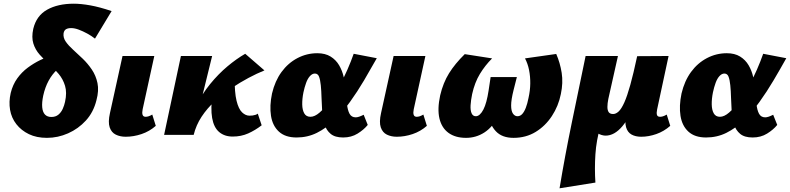

<svg xmlns="http://www.w3.org/2000/svg" viewBox="-20 -730 4275 1039"><path d="M234 16Q178 16 136.5 -4Q95 -24 68.5 -58Q42 -92 34.5 -135.5Q27 -179 38 -227Q49 -272 73.5 -306Q98 -340 130.5 -364Q163 -388 197 -404.5Q231 -421 262.5 -432Q294 -443 315 -451L351 -396Q317 -379 289.5 -353.5Q262 -328 243 -293Q224 -258 214 -213Q206 -175 208.5 -149Q211 -123 223.5 -110Q236 -97 258 -97Q281 -97 296 -109.5Q311 -122 319.5 -141Q328 -160 332 -179Q343 -229 332 -265.5Q321 -302 297.5 -330Q274 -358 246 -383Q218 -408 194.5 -434.5Q171 -461 160.5 -494.5Q150 -528 160 -574Q177 -645 235 -677.5Q293 -710 379 -710Q418 -710 468.5 -701Q519 -692 584 -670L494 -521Q475 -536 452 -548.5Q429 -561 406.5 -569.5Q384 -578 365 -578Q348 -578 337.5 -572Q327 -566 324 -550Q321 -526 336 -504.5Q351 -483 376 -460.5Q401 -438 428 -412Q455 -386 477 -353.5Q499 -321 507.5 -280.5Q516 -240 502 -188Q486 -123 445 -78Q404 -33 348.5 -8.5Q293 16 234 16Z M660 10Q630 10 606.5 -1.5Q583 -13 573.5 -41Q564 -69 575 -118L643 -427H815L752 -139Q748 -120 751.5 -109Q755 -98 768 -98Q775 -98 783.5 -100.5Q792 -103 804 -110L823 -49Q789 -19 746 -4.5Q703 10 660 10Z M992 0Q1006 -83 1039 -151.5Q1072 -220 1117 -275Q1162 -330 1211 -371Q1260 -412 1307 -439L1411 -349Q1371 -333 1325 -308.5Q1279 -284 1232 -252.5Q1185 -221 1143 -182.5Q1101 -144 1071 -98.5Q1041 -53 1028 0ZM868 0 959 -427H1128L1023 0ZM1239 9Q1195 9 1166 -15.5Q1137 -40 1128 -91.5Q1119 -143 1130 -223L1250 -311Q1249 -230 1260 -185Q1271 -140 1290 -122Q1309 -104 1330 -104Q1339 -104 1347 -105Q1355 -106 1362.5 -108.5Q1370 -111 1375 -115L1396 -52Q1361 -25 1323 -8Q1285 9 1239 9Z M1585 14Q1524 14 1489.5 -17.5Q1455 -49 1446.5 -103Q1438 -157 1452 -224Q1468 -292 1503.5 -340.5Q1539 -389 1589.5 -415.5Q1640 -442 1697 -442Q1740 -442 1769 -424Q1798 -406 1815 -377Q1832 -348 1840 -313Q1848 -278 1851 -243Q1854 -202 1857.5 -168Q1861 -134 1871.5 -114.5Q1882 -95 1905 -95Q1913 -95 1923.5 -98.5Q1934 -102 1948 -109L1970 -54Q1949 -28 1915 -7Q1881 14 1837 14Q1793 14 1769.5 -5.5Q1746 -25 1736 -56.5Q1726 -88 1723.5 -126Q1721 -164 1720 -200Q1719 -239 1716 -268.5Q1713 -298 1706.5 -315Q1700 -332 1684 -332Q1670 -332 1657.5 -318.5Q1645 -305 1636.5 -281.5Q1628 -258 1622 -230Q1615 -195 1615.5 -165Q1616 -135 1626.5 -116.5Q1637 -98 1660 -98Q1683 -98 1709 -120.5Q1735 -143 1762.5 -179.5Q1790 -216 1815 -261.5Q1840 -307 1860 -353Q1880 -399 1894 -439L2019 -415Q1986 -356 1950 -295Q1914 -234 1874 -178.5Q1834 -123 1789.5 -79.5Q1745 -36 1694.5 -11Q1644 14 1585 14Z M2127 10Q2097 10 2073.5 -1.5Q2050 -13 2040.5 -41Q2031 -69 2042 -118L2110 -427H2282L2219 -139Q2215 -120 2218.5 -109Q2222 -98 2235 -98Q2242 -98 2250.5 -100.5Q2259 -103 2271 -110L2290 -49Q2256 -19 2213 -4.5Q2170 10 2127 10Z M2502 16Q2444 16 2407 -11Q2370 -38 2358 -89Q2346 -140 2362 -214Q2378 -282 2410 -333.5Q2442 -385 2495 -437L2643 -414Q2605 -376 2577 -330Q2549 -284 2535 -221Q2528 -187 2526.5 -160Q2525 -133 2532 -117Q2539 -101 2555 -101Q2566 -101 2576.5 -110.5Q2587 -120 2596 -137.5Q2605 -155 2612 -181Q2619 -207 2624 -240L2635 -313H2777L2759 -242Q2746 -190 2746 -159.5Q2746 -129 2756 -115Q2766 -101 2780 -101Q2795 -101 2806 -113Q2817 -125 2825.5 -147Q2834 -169 2840 -200Q2849 -240 2849.5 -278Q2850 -316 2843 -351Q2836 -386 2821 -414L2990 -438Q3011 -390 3019.5 -336Q3028 -282 3015 -221Q3002 -156 2966.5 -102Q2931 -48 2878.5 -16Q2826 16 2759 16Q2697 16 2663.5 -19.5Q2630 -55 2625 -108L2679 -104Q2646 -42 2601 -13Q2556 16 2502 16Z M3008 289Q3037 114 3074 -65Q3111 -244 3149 -427H3324L3272 -195Q3267 -170 3267 -151.5Q3267 -133 3274 -123Q3281 -113 3298 -113Q3313 -113 3328 -127Q3343 -141 3358.5 -175.5Q3374 -210 3391 -271Q3408 -332 3428 -426H3495Q3466 -291 3428.5 -194.5Q3391 -98 3348 -47Q3305 4 3257 4Q3247 4 3235.5 0.5Q3224 -3 3213.5 -9Q3203 -15 3193 -24.5Q3183 -34 3175 -46H3229Q3207 29 3202 105.5Q3197 182 3202 258ZM3450 10Q3419 10 3397.5 -2Q3376 -14 3368 -41.5Q3360 -69 3369 -117L3432 -426L3598 -427L3536 -138Q3532 -119 3535 -108.5Q3538 -98 3552 -98Q3559 -98 3567.5 -100.5Q3576 -103 3588 -110L3607 -49Q3573 -19 3531.5 -4.5Q3490 10 3450 10Z M3801 14Q3740 14 3705.5 -17.5Q3671 -49 3662.5 -103Q3654 -157 3668 -224Q3684 -292 3719.5 -340.5Q3755 -389 3805.5 -415.5Q3856 -442 3913 -442Q3956 -442 3985 -424Q4014 -406 4031 -377Q4048 -348 4056 -313Q4064 -278 4067 -243Q4070 -202 4073.5 -168Q4077 -134 4087.5 -114.5Q4098 -95 4121 -95Q4129 -95 4139.5 -98.5Q4150 -102 4164 -109L4186 -54Q4165 -28 4131 -7Q4097 14 4053 14Q4009 14 3985.5 -5.5Q3962 -25 3952 -56.5Q3942 -88 3939.5 -126Q3937 -164 3936 -200Q3935 -239 3932 -268.5Q3929 -298 3922.5 -315Q3916 -332 3900 -332Q3886 -332 3873.5 -318.5Q3861 -305 3852.5 -281.5Q3844 -258 3838 -230Q3831 -195 3831.5 -165Q3832 -135 3842.5 -116.5Q3853 -98 3876 -98Q3899 -98 3925 -120.5Q3951 -143 3978.5 -179.5Q4006 -216 4031 -261.5Q4056 -307 4076 -353Q4096 -399 4110 -439L4235 -415Q4202 -356 4166 -295Q4130 -234 4090 -178.5Q4050 -123 4005.5 -79.5Q3961 -36 3910.5 -11Q3860 14 3801 14Z"/></svg>

Font: Ysabeau Black
Style: Italic
Weight: 900
Italic angle: -12°
Version: Version 2.000;gftools[0.9.27.dev2+g8671c4b]